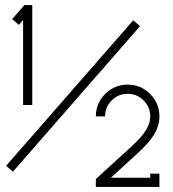

<svg xmlns="http://www.w3.org/2000/svg" viewBox="-20 -699 682 755"><path d="M606.9 36.1H356.9V4.9L496.1 -122.1Q538.1 -160.6 554.4 -188Q570.8 -215.3 570.8 -240.2V-241.2Q570.8 -277.8 544.7 -304Q518.6 -330.1 481.9 -330.1Q445.3 -330.1 419.2 -304Q393.1 -277.8 393.1 -241.2H356.9Q356.9 -293 393.6 -329.6Q430.2 -366.2 481.9 -366.2Q533.7 -366.2 570.3 -329.6Q606.9 -293 606.9 -241.2V-240.2Q606.9 -205.6 586.9 -171.6Q566.9 -137.7 521 -96.2L416 0H570.8V-16.1H606.9ZM70.8 -620.1 54.2 -601.1 27.8 -624 76.2 -679.2H106.9V-286.1H70.8ZM503.9 -619.1 530.8 -596.2 30.8 -23.9 3.9 -46.9Z"/></svg>

Font: RawengulkPcs
Style: Regular
Weight: 400
Version: Version 0.92